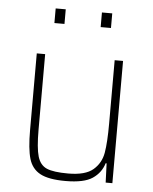

<svg xmlns="http://www.w3.org/2000/svg" viewBox="-52 -747 636 798"><g transform="rotate(5 266.5 -347.5)"><path d="M86 -190V-510H121V-195Q121 -118 131.5 -83Q142 -48 170 -36Q198 -24 259 -24Q331 -24 363.5 -52Q396 -80 403.5 -123.5Q411 -167 411 -246V-510H446V0H418L415 -80H411Q399 -40 363.5 -16Q328 8 251 8Q180 8 145 -11Q110 -30 98 -71Q86 -112 86 -190ZM148 -642V-703H190V-642ZM341 -642V-703H384V-642Z"/></g></svg>

Font: Saira Semi Condensed Thin
Style: Regular
Weight: 100
Width: 4
Designer: Hector Gatti with collaboration of the Omnibus-Type team
Foundry: Omnibus-Type
Version: Version 1.001; ttfautohint (v1.8)